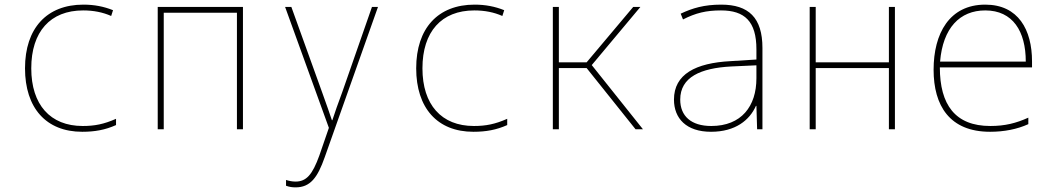

<svg xmlns="http://www.w3.org/2000/svg" viewBox="-20 -558 4544 829"><path d="M335 11C389 11 434 3 481 -18V-45C429 -22 389 -14 337 -14C197 -14 115 -106 115 -263C115 -421 197 -513 339 -513C384 -513 424 -505 460 -489L468 -514C428 -530 387 -538 340 -538C182 -538 88 -436 88 -263C88 -92 179 11 335 11Z M661 0H687V-503H1003V0H1029V-528H661Z M1256 251C1320 251 1351 209 1382 121L1612 -528H1586L1458 -161C1438 -106 1427 -77 1415 -39H1413C1402 -72 1393 -98 1371 -159L1238 -528H1211L1400 -6L1359 113C1329 196 1303 226 1256 226C1241 226 1228 223 1215 219V244C1229 249 1241 251 1256 251Z M2024 11C2078 11 2123 3 2170 -18V-45C2118 -22 2078 -14 2026 -14C1886 -14 1804 -106 1804 -263C1804 -421 1886 -513 2028 -513C2073 -513 2113 -505 2149 -489L2157 -514C2117 -530 2076 -538 2029 -538C1871 -538 1777 -436 1777 -263C1777 -92 1868 11 2024 11Z M2367 0H2393V-264H2513L2724 0H2756L2535 -277L2745 -528H2714L2513 -289H2393V-528H2367Z M3050 11C3156 11 3217 -40 3244 -101H3246L3249 0H3272V-351C3272 -482 3212 -538 3094 -538C3020 -538 2970 -523 2919 -499L2929 -474C2984 -502 3029 -513 3093 -513C3195 -513 3246 -466 3246 -345V-301L3134 -294C2984 -286 2890 -238 2890 -128C2890 -47 2943 11 3050 11ZM3051 -14C2964 -14 2917 -57 2917 -128C2917 -225 3005 -264 3137 -271L3246 -276V-220C3246 -99 3181 -14 3051 -14Z M3476 0H3502V-264H3818V0H3844V-528H3818V-289H3502V-528H3476Z M4255 11C4315 11 4372 0 4420 -22V-50C4367 -26 4319 -14 4256 -14C4104 -14 4038 -106 4038 -267H4436V-293C4436 -429 4377 -538 4234 -538C4079 -538 4011 -413 4011 -257C4011 -102 4080 11 4255 11ZM4039 -292C4051 -437 4124 -513 4234 -513C4353 -513 4409 -423 4409 -292Z"/></svg>

Font: Noto Sans Mono SemiCondensed Thin
Style: Regular
Weight: 100
Width: 4
Designer: Monotype Design Team
Foundry: Monotype Imaging Inc.
Version: Version 2.014